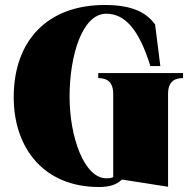

<svg xmlns="http://www.w3.org/2000/svg" viewBox="-20 -735 770 770"><path d="M374 -442V-422C399 -421 434 -416 434 -358V-25C429 -22 423 -20 406 -20C319 -20 259 -183 259 -347C259 -513 310 -680 406 -680C480 -680 537 -619 583 -470H623L602 -637C571 -679 520 -715 400 -715C172 -715 35 -574 35 -345C35 -143 154 15 377 15C423 15 449 4 469 -15L654 14V-358C654 -416 689 -421 714 -422V-442Z"/></svg>

Font: Sprat Condensed Black
Style: Regular
Weight: 900
Designer: Ethan Nakache
Foundry: Collletttivo
Version: Version 2.000;Glyphs 3.2 (3217)